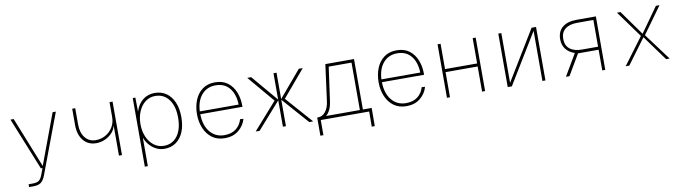

<svg xmlns="http://www.w3.org/2000/svg" viewBox="-33 -1133 6666 1874"><g transform="rotate(-10 3300.0 -196.0)"><path d="M143 150V122H183Q226 122 246 107Q266 92 281 52L304 -10H288L78 -530H110L310 -30L496 -530H528L305 64Q287 111 261 130.5Q235 150 183 150Z M1060 0V-300Q1052 -259 1022.5 -227Q993 -195 951 -176.5Q909 -158 864 -158Q784 -158 737 -215Q690 -272 690 -369V-530H720V-369Q720 -286 759.5 -237Q799 -188 864 -188Q917 -188 961.5 -213Q1006 -238 1033 -282Q1060 -326 1060 -383V-530H1090V0Z M1290 150V-530H1316L1318 -391Q1341 -464 1391 -503Q1441 -542 1508 -542Q1575 -542 1623.5 -508Q1672 -474 1698.5 -412Q1725 -350 1725 -265Q1725 -180 1699 -118Q1673 -56 1624.5 -22Q1576 12 1510 12Q1465 12 1426.5 -8.5Q1388 -29 1360.5 -62Q1333 -95 1320 -133V150ZM1510 -18Q1595 -18 1644 -84.5Q1693 -151 1693 -265Q1693 -379 1643.5 -445.5Q1594 -512 1508 -512Q1453 -512 1410.5 -479.5Q1368 -447 1344 -391Q1320 -335 1320 -265Q1320 -195 1344.5 -139Q1369 -83 1412 -50.5Q1455 -18 1510 -18Z M2110 12Q2034 12 1983 -26Q1932 -64 1906 -127Q1880 -190 1880 -265Q1880 -340 1905 -403Q1930 -466 1980.5 -504Q2031 -542 2106 -542Q2182 -542 2231.5 -504.5Q2281 -467 2305.5 -405.5Q2330 -344 2330 -272V-260H1912Q1914 -148 1968 -83Q2022 -18 2110 -18Q2181 -18 2225.5 -53Q2270 -88 2286 -145L2319 -143Q2300 -76 2245.5 -32Q2191 12 2110 12ZM1912 -288H2297Q2294 -390 2245 -451Q2196 -512 2106 -512Q2022 -512 1969.5 -452Q1917 -392 1912 -288Z M2415 0 2649 -265 2425 -530H2464L2685 -269V-530H2715V-269L2936 -530H2975L2751 -265L2985 0H2946L2715 -262V0H2685V-262L2454 0Z M3030 150V-30H3040Q3082 -30 3112.5 -68Q3143 -106 3151 -170L3199 -530H3483V-30H3570L3569 150H3539L3540 0H3060V150ZM3180 -162Q3168 -73 3118 -30H3453V-500H3227Z M3910 12Q3834 12 3783 -26Q3732 -64 3706 -127Q3680 -190 3680 -265Q3680 -340 3705 -403Q3730 -466 3780.5 -504Q3831 -542 3906 -542Q3982 -542 4031.5 -504.5Q4081 -467 4105.5 -405.5Q4130 -344 4130 -272V-260H3712Q3714 -148 3768 -83Q3822 -18 3910 -18Q3981 -18 4025.5 -53Q4070 -88 4086 -145L4119 -143Q4100 -76 4045.5 -32Q3991 12 3910 12ZM3712 -288H4097Q4094 -390 4045 -451Q3996 -512 3906 -512Q3822 -512 3769.5 -452Q3717 -392 3712 -288Z M4311 0V-530H4341V-279H4659V-530H4689V0H4659V-249H4341V0Z M4913 0V-530H4943V-37L5243 -530H5287V0H5257V-497L4954 0Z M5490 0 5616 -214Q5559 -233 5528.5 -273Q5498 -313 5498 -370Q5498 -447 5548 -488.5Q5598 -530 5690 -530H5880V0H5850V-205H5646L5525 0ZM5690 -235H5850V-500H5690Q5612 -500 5570 -466Q5528 -432 5528 -368Q5528 -304 5570 -269.5Q5612 -235 5690 -235Z M6082 0 6280 -266 6089 -530H6124L6300 -284L6475 -530H6511L6320 -266L6518 0H6483L6302 -249L6118 0Z"/></g></svg>

Font: Geist Mono Thin
Style: Regular
Weight: 100
Monospace: yes
Designer: Basement.studio, Andrés Briganti, Mateo Zaragoza
Foundry: Basement.studio, Vercel, Andrés Briganti, Guido Ferreyra, Mateo Zaragoza
Version: Version 1.500; ttfautohint (v1.8.4.7-5d5b)